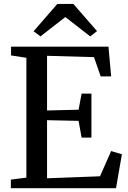

<svg xmlns="http://www.w3.org/2000/svg" viewBox="-20 -988 670 1008"><path d="M118.5 -55.5V-684.5L38 -697V-743H549.5L563.5 -587H508.5L473.5 -688L227 -695V-408L392.5 -412L408.5 -496.5H460V-265.5H408.5L392.5 -353.5L227 -357V-52L505 -62.5L563.5 -195L620 -178L589 0H37V-45ZM192.5 -797 156.5 -824 281 -967.5H365L489.5 -824.5L453.5 -797L323 -898.5Z"/></svg>

Font: Merriweather 36pt
Style: Regular
Weight: 400
Designer: Eben Sorkin
Foundry: Eben Sorkin
Version: Version 2.100